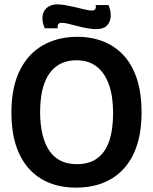

<svg xmlns="http://www.w3.org/2000/svg" viewBox="-20 -842 698 876"><path d="M327 14Q257 14 202 -9Q147 -32 109 -76Q71 -120 51.5 -183Q32 -246 32 -327Q32 -443 70 -520Q108 -597 176 -635.5Q244 -674 332 -674Q400 -674 454.5 -651.5Q509 -629 547.5 -585.5Q586 -542 606 -477.5Q626 -413 626 -329Q626 -247 606 -183Q586 -119 547 -75Q508 -31 452.5 -8.5Q397 14 327 14ZM331 -93Q387 -93 423.5 -119.5Q460 -146 478 -198Q496 -250 496 -326Q496 -404 476.5 -457.5Q457 -511 420 -539Q383 -567 329 -567Q275 -567 238 -540Q201 -513 182 -460.5Q163 -408 163 -331Q163 -273 174 -228Q185 -183 206 -153Q227 -123 258 -108Q289 -93 331 -93ZM419 -709Q402 -709 379 -713Q356 -717 333.5 -723Q311 -729 292 -733.5Q273 -738 262 -738Q249 -738 245 -730.5Q241 -723 244 -713H184Q171 -744 174 -768.5Q177 -793 195 -807.5Q213 -822 242 -822Q259 -822 281 -818Q303 -814 326 -808.5Q349 -803 368 -798.5Q387 -794 398 -794Q412 -794 415.5 -801.5Q419 -809 416 -819H475Q487 -791 485 -765.5Q483 -740 467 -724.5Q451 -709 419 -709Z"/></svg>

Font: Bricolage Grotesque 96pt ExtraBold 96pt SemiBold
Style: Regular
Weight: 600
Version: Version 1.001;gftools[0.9.33.dev8+g029e19f]